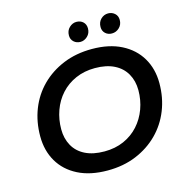

<svg xmlns="http://www.w3.org/2000/svg" viewBox="-126 -1008 1104 1138"><g transform="rotate(-15 425.5 -439.5)"><path d="M396 10Q290 10 215 -28Q140 -66 100.5 -133.5Q61 -201 61 -289Q61 -378 91 -454.5Q121 -531 178 -588Q235 -645 314 -677.5Q393 -710 490 -710Q595 -710 670 -672Q745 -634 785 -566.5Q825 -499 825 -411Q825 -322 794.5 -245.5Q764 -169 707 -112Q650 -55 571.5 -22.5Q493 10 396 10ZM407 -104Q473 -104 526 -127.5Q579 -151 616.5 -192.5Q654 -234 674 -288.5Q694 -343 694 -403Q694 -460 669 -504Q644 -548 596 -572Q548 -596 478 -596Q413 -596 359.5 -572.5Q306 -549 268.5 -507.5Q231 -466 211.5 -411.5Q192 -357 192 -297Q192 -240 216.5 -196Q241 -152 289 -128Q337 -104 407 -104ZM630 -768Q606 -768 590 -783Q574 -798 574 -822Q574 -852 593 -870.5Q612 -889 638 -889Q661 -889 678 -874Q695 -859 695 -834Q695 -805 675.5 -786.5Q656 -768 630 -768ZM437 -768Q413 -768 396.5 -783Q380 -798 380 -822Q380 -852 399.5 -870.5Q419 -889 443 -889Q468 -889 484 -874Q500 -859 500 -834Q500 -805 480.5 -786.5Q461 -768 437 -768Z"/></g></svg>

Font: MOST Montserrat SemiBold
Style: Italic
Weight: 600
Italic angle: -11.3°
Designer: Julieta Ulanovsky
Foundry: Julieta Ulanovsky
Version: Version 8.000;March 11, 2024;FontCreator 15.0.0.2926 64-bit